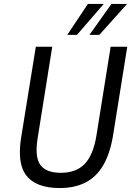

<svg xmlns="http://www.w3.org/2000/svg" viewBox="-20 -941 677 970"><path d="M283 9Q220 9 178 -7.5Q136 -24 112.5 -55Q89 -86 83 -131.5Q77 -177 85 -235L161 -705H244L170 -242Q155 -147 184 -107.5Q213 -68 287 -68Q365 -68 408 -113Q451 -158 467 -255L539 -705H623L551 -256Q536 -165 501 -105.5Q466 -46 411 -18.5Q356 9 283 9ZM320 -765 424 -921H504L369 -765ZM432 -765 543 -921H622L482 -765Z"/></svg>

Font: Nunito Sans 7pt Condensed
Style: Italic
Weight: 400
Width: 3
Italic angle: -9°
Designer: Vernon Adams
Foundry: Vernon Adams
Version: Version 3.101;gftools[0.9.27]